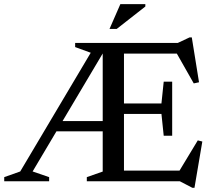

<svg xmlns="http://www.w3.org/2000/svg" viewBox="-34 -878 1032 930"><path d="M386.5 0V-20L463.5 -47V-242H239.5L124 -47.5L204 -20V0H-13.5V-20L64 -47.5L405.5 -622.5L330 -650V-670H827L884.5 -697H895L930 -479.5L904.5 -474L822.5 -618.5H566.5V-377H748L759 -482.5H800V-220.5H759L748 -326H566.5V-51.5H835.5L924 -198L946 -192.5L908 31.5H897.5L837 0ZM269 -291.5H463.5V-619ZM496.5 -738 549 -858H670V-846.5L531.5 -738Z"/></svg>

Font: Newsreader Text Medium
Style: Regular
Weight: 500
Designer: Hugues Gentile
Foundry: Production Type
Version: Version 1.002